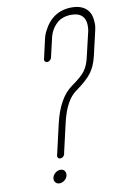

<svg xmlns="http://www.w3.org/2000/svg" viewBox="-106 -858 727 1116"><g transform="rotate(-10 258.0 -300.5)"><path d="M495 -758Q510 -738 513.5 -708.5Q517 -679 515 -666Q513 -653 511 -644L477 -497Q463 -438 435 -401Q407 -364 343 -318Q279 -274 249 -147L209 27L208 34Q206 43 198.5 49Q191 55 182 55Q176 55 172 52Q168 49 166.5 44.5Q165 40 166 34L168 27L208 -147Q242 -293 323 -350Q380 -390 402 -419Q424 -448 435 -497L470 -646Q470 -648 471 -651.5Q472 -655 472.5 -665.5Q473 -676 472.5 -686Q472 -696 468.5 -708Q465 -720 458 -729Q438 -756 389 -756Q339 -756 306 -729Q298 -722 291 -714Q284 -706 279.5 -699Q275 -692 270.5 -683.5Q266 -675 264 -669.5Q262 -664 260 -658Q258 -652 257.5 -650Q257 -648 257 -647L230 -531Q228 -523 220.5 -516.5Q213 -510 205 -510Q200 -510 196.5 -512Q193 -514 191 -516.5Q189 -519 188 -523Q187 -527 189 -531L215 -646Q217 -654 221 -667Q225 -680 242 -709Q259 -738 283 -758Q331 -798 398 -798Q465 -798 495 -758ZM153 197Q137 197 128 185.5Q119 174 123 158Q125 148 132.5 139Q140 130 150 125Q160 120 170.5 120Q181 120 188.5 125Q196 130 199 139Q202 148 200 158.5Q198 169 190.5 178Q183 187 173 192Q163 197 153 197Z"/></g></svg>

Font: Soda Fountain
Style: ThinOblique
Weight: 400
Version: Version 1.0